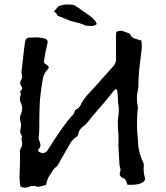

<svg xmlns="http://www.w3.org/2000/svg" viewBox="-20 -850 759 878"><path d="M93.8 8.3Q84.5 8.3 72.8 2Q69.3 -20.5 69.3 -43L69.8 -64Q71.3 -85.4 71.3 -113.3Q71.3 -132.8 71.8 -146Q71.8 -149.4 71.3 -152.3Q70.8 -155.3 70.8 -157.7Q70.8 -166 76.2 -174.1Q81.5 -182.1 81.5 -190.9Q81.5 -193.4 81.1 -196Q80.6 -198.7 79.6 -205.6Q78.6 -212.4 78.6 -215.8Q78.6 -219.7 80.1 -224.1Q81.1 -225.1 81.1 -226.6Q81.1 -228 80.6 -229Q72.3 -237.8 72.3 -248.5Q72.3 -256.3 74.7 -264.2Q76.7 -274.4 76.7 -276.9Q76.7 -286.1 73.2 -294.9Q71.3 -302.7 71.3 -310.1Q71.3 -319.8 76.2 -329.1Q81.5 -341.3 81.5 -353.5Q81.5 -367.7 74.2 -381.8Q70.8 -389.6 70.8 -397.9Q70.8 -404.8 73 -410.6Q75.2 -416.5 75.2 -420.9Q75.2 -425.3 72.3 -429.7Q72.3 -434.1 75.7 -436Q81.5 -441.4 81.5 -446.8Q81.5 -451.2 77.6 -455.1Q72.3 -463.4 72.3 -471.2Q72.3 -478 76.9 -485.4Q81.5 -492.7 81.5 -500.5Q81.5 -506.3 79.1 -512.2Q78.1 -515.1 78.1 -519Q92.8 -656.7 96.2 -665.5Q98.6 -672.4 107.9 -677.7L146.5 -679.2Q160.2 -678.7 173.8 -675.8Q191.9 -672.9 195.8 -666.5Q197.8 -663.1 197.8 -658.7Q197.8 -653.3 195.8 -646Q188.5 -617.7 184.1 -589.4L180.7 -567.9Q180.7 -561 191.9 -554.4Q203.1 -547.9 203.1 -541.5Q203.1 -537.6 198.2 -533.2Q177.2 -510.3 174.8 -482.9Q170.4 -460.4 165.5 -419.4Q159.7 -378.9 159.7 -276.9V-269Q159.7 -241.2 156.7 -218.3Q156.7 -212.4 159.7 -207Q165 -194.8 165 -186Q165 -178.2 158.2 -169.9Q154.3 -166 154.3 -162.1Q154.3 -155.3 169.9 -150.9Q171.9 -149.9 174.8 -149.9L177.2 -149.4Q192.4 -153.3 198.7 -164.6Q271.5 -279.8 306.2 -317.4Q318.4 -328.1 322.3 -342.3Q322.8 -346.7 327.1 -348.6Q345.7 -357.4 352.5 -377.9Q368.7 -405.8 393.1 -430.2Q401.9 -439 409.7 -448.2Q452.1 -496.6 496.1 -544.9Q510.3 -559.6 510.7 -578.6Q510.3 -611.8 510.3 -660.6L510.7 -696.8Q510.7 -699.7 513.7 -705.6Q522.5 -709.5 530.3 -709.5Q533.2 -709.5 539.6 -708.3Q545.9 -707 554.7 -703.1Q563.5 -699.2 572.3 -697.3Q577.6 -687.5 582 -682.4Q586.4 -677.2 595.9 -673.8Q605.5 -670.4 626.5 -664.6Q628.4 -651.4 628.4 -637.7Q628.4 -624 624.5 -599.1V-596.2Q612.8 -514.6 612.8 -459.5Q612.8 -447.8 610.8 -439.9Q606 -419.4 606 -399.4Q606 -381.3 609.9 -363.3Q610.4 -361.8 610.4 -356.9Q606.4 -320.3 606.4 -285.2Q606.4 -247.1 610.8 -209.5Q611.3 -156.2 635.3 -106Q637.7 -101.1 637.7 -93.8Q636.7 -85 636.7 -77.6Q636.7 -57.6 642.6 -37.6L643.1 -32.7Q643.1 -18.1 620.1 -10.3Q602.5 -4.9 582.5 -4.9H563L560.5 -12.2Q554.7 -32.2 546.4 -34.2Q527.3 -40.5 527.3 -55.2Q527.3 -59.6 529.3 -64.2Q531.2 -68.8 531.2 -73.2Q531.2 -79.6 527.8 -87.9Q525.9 -95.7 525.9 -105Q525.4 -121.6 521.5 -179.7L522 -220.7Q522 -236.8 520.5 -248Q519 -264.6 519 -283.7Q519 -291 518.6 -296.4Q519 -304.2 520.5 -312Q523.4 -334.5 523.4 -349.6Q523.4 -358.4 522 -367.7Q519 -382.8 519 -399.4Q519 -418.5 515.1 -440.4Q511.7 -441.4 509.8 -441.4Q507.8 -441.4 505.6 -440.2Q503.4 -439 478.3 -407.5Q453.1 -376 425.8 -345.7Q404.3 -321.3 380.9 -291.5Q372.6 -280.8 366.2 -276.4Q341.3 -260.3 337.9 -236.3Q336.9 -229 330.6 -225.1Q305.7 -208 295.4 -184.1L258.8 -121.1Q244.1 -92.3 240.7 -89.8Q225.1 -79.1 217.8 -64.5Q214.8 -58.6 210.4 -52.7Q197.3 -35.6 193.8 -16.6Q193.4 -12.2 190.9 -7.8L189 -3.4Q156.7 4.4 153.3 4.4Q142.6 0.5 133.3 0.5Q120.1 0.5 103 7.3Q98.1 8.3 93.8 8.3ZM417.5 -736.3Q415 -736.3 406.7 -731.4L385.3 -731.9Q371.1 -731.9 361.6 -737.3Q352.1 -742.7 302.7 -754.4Q257.3 -772.5 246.6 -776.9Q240.7 -780.3 240.7 -782.2Q240.7 -786.1 236.1 -790Q231.4 -793.9 226.6 -797.4L231.9 -803.7Q245.6 -819.8 249 -822.8Q273.4 -829.6 281.2 -829.6Q312 -829.6 320.3 -825.7Q336.4 -816.9 376 -787.6Q402.8 -771 408.7 -760.7Q416 -756.8 419.9 -745.6L421.4 -744.6Q421.9 -743.2 421.9 -740.2Q420.9 -736.8 417.5 -736.3Z"/></svg>

Font: Kurland
Style: Regular
Weight: 400
Designer: GGBot
Version: 0.22